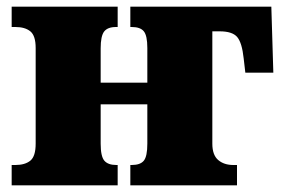

<svg xmlns="http://www.w3.org/2000/svg" viewBox="-20 -556 850 576"><path d="M15 0V-61H26Q55 -61 71 -74Q87 -87 87 -125V-412Q87 -449 71 -462Q55 -475 26 -475H15V-536H333V-475H328Q303 -475 292.5 -461.5Q282 -448 282 -411V-308H422V-412Q422 -449 411.5 -462Q401 -475 375 -475H371V-536H794L800 -338H716L711 -381Q706 -428 691.5 -445Q677 -462 639 -462H617V-125Q617 -91 634.5 -76Q652 -61 680 -61H691V0H371V-61H375Q401 -61 411.5 -74Q422 -87 422 -125V-243H282V-125Q282 -87 293 -74Q304 -61 329 -61H333V0Z"/></svg>

Font: Noto Serif Black
Style: Regular
Weight: 900
Designer: Monotype Design Team
Foundry: Monotype Imaging Inc.
Version: Version 2.014; ttfautohint (v1.8.4.7-5d5b)